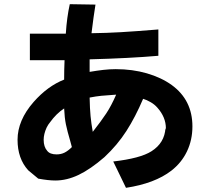

<svg xmlns="http://www.w3.org/2000/svg" viewBox="-20 -764 1002 919"><path d="M555 77 522 9Q652 -6 705 -40Q768 -80 772 -151Q772 -148 774 -142V-150Q774 -203 733 -249Q720 -264 701 -275Q682 -286 665 -291Q628 -204 585 -137Q542 -70 480 -12Q413 46 356.5 73Q300 100 245 100Q212 100 163 91L139 71L115 51Q64 -5 64 -95Q64 -188 141 -276Q208 -352 287 -383Q287 -429 289 -476H123V-603H295Q300 -681 314 -744Q355 -744 375 -743L437 -742Q428 -687 418 -605Q490 -606 559 -610Q628 -614 738 -623V-497Q600 -485 409 -480V-420Q444 -426 474.5 -429.5Q505 -433 534 -433Q614 -433 683 -413Q752 -393 802 -357Q901 -285 901 -159Q901 -94 875 -39.5Q849 15 800 53Q721 114 583 135Q578 125 555 77ZM536 -311Q490 -308 465 -305.5Q440 -303 409 -297Q410 -244 413.5 -208Q417 -172 424 -133Q464 -184 488.5 -221Q513 -258 536 -311ZM219 -178Q211 -169 203 -153Q189 -122 189 -95Q189 -61 206 -42Q219 -25 251 -25Q272 -25 289 -33.5Q306 -42 324 -60Q322 -66 317 -86Q302 -137 295.5 -168.5Q289 -200 287 -245Q249 -220 219 -178Z"/></svg>

Font: Gmarket Sans TTF Bold
Style: Regular
Weight: 700
Designer: Creative Director : Sungho Lee; Art Director : Kiwoong Choi; Project Manager : Sori Yang, Jongwook Yoon; Font Designer :
Foundry: Sandoll Inc.
Version: Version 1.000;hotconv 1.0.109;makeotfexe 2.5.65596